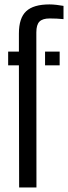

<svg xmlns="http://www.w3.org/2000/svg" viewBox="-20 -828 300 848"><path d="M16 -539.5V-600H63.5V-680Q63.5 -748.5 95.8 -778.5Q128 -808.5 198.5 -808.5Q212.5 -808.5 229.8 -806.5Q247 -804.5 260.5 -802V-743.5Q231 -746.5 199.5 -746.5Q168 -746.5 154.2 -732.5Q140.5 -718.5 140.5 -685L141 0H64.5L63.5 -539.5ZM179 -539.5V-600H243.5V-539.5Z"/></svg>

Font: Big Shoulders Stencil Display Medium
Style: Regular
Weight: 500
Designer: Patric King
Foundry: XO Type Co
Version: Version 1.000